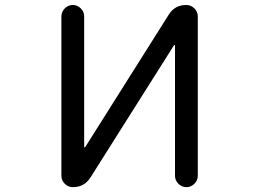

<svg xmlns="http://www.w3.org/2000/svg" viewBox="-20 -775 1040 774"><path d="M777.3 -66.4Q777.3 -47.9 763.7 -34.2Q750 -20.5 731.4 -20.5Q712.9 -20.5 699.2 -34.2Q685.5 -47.9 685.5 -66.4V-591.8Q685.5 -592.8 684.1 -593.3Q682.6 -593.8 681.6 -592.8L344.7 -59.6Q320.3 -20.5 273.4 -20.5Q254.9 -20.5 241.2 -34.2Q227.5 -47.9 227.5 -66.4V-709Q227.5 -727.5 241.2 -741.2Q254.9 -754.9 273.4 -754.9Q292 -754.9 305.7 -741.2Q319.3 -727.5 319.3 -709V-183.6Q319.3 -181.6 320.8 -181.2Q322.3 -180.7 323.2 -181.6L660.2 -715.8Q684.6 -754.9 730.5 -754.9Q750 -754.9 763.7 -741.2Q777.3 -727.5 777.3 -709Z"/></svg>

Font: Rounded Mgen+ 1mn regular
Style: Regular
Weight: 400
Designer: [Source Han Sans]
Ryoko NISHIZUKA  (kana & ideographs); Paul D. Hunt (Latin, Greek & Cyrillic); Wenlong ZHANG  (bopomofo
Version: Version 1.059.20150602